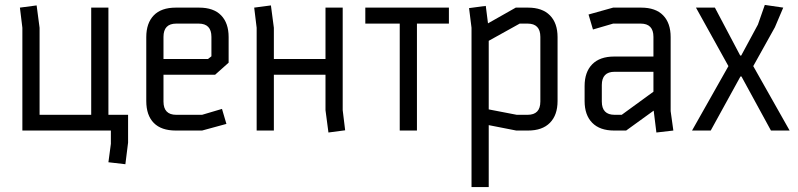

<svg xmlns="http://www.w3.org/2000/svg" viewBox="-20 -531 3248 781"><path d="M141 -64H351V-500H421V-64H501V49L490 137L421 129L431 54V0H71V-418L61 -500L129 -509L141 -418Z M695 0Q636 0 605.5 -31Q575 -62 575 -120V-380Q575 -437 605.5 -468.5Q636 -500 695 -500H790Q849 -500 879.5 -468.5Q910 -437 910 -380V-276L855 -227H645V-118Q645 -64 697 -64H802L883 -88L901 -27L802 0ZM645 -381V-291H826L840 -302V-381Q840 -435 788 -435H697Q645 -435 645 -381Z M1094 -291H1304V-500H1374V-83L1384 -1L1316 8L1304 -83V-227H1094V0H1024V-418L1014 -500L1082 -509L1094 -418Z M1466 -500H1806V-435H1676V0H1606V-435H1466Z M1898 -418 1888 -498 1956 -507 1965 -436 2078 -500H2128Q2186 -500 2217 -468.5Q2248 -437 2248 -380V-120Q2248 -63 2217 -31.5Q2186 0 2128 0H2080L1968 -22V230H1898ZM2094 -435 1968 -365V-86L2082 -64H2126Q2178 -64 2178 -118V-381Q2178 -435 2126 -435Z M2374 -472 2474 -500H2588Q2647 -500 2677.5 -468.5Q2708 -437 2708 -380V-79L2719 0L2650 8L2639 -81L2527 0H2478Q2420 0 2389 -31.5Q2358 -63 2358 -120V-181Q2358 -238 2389 -269.5Q2420 -301 2478 -301H2638V-381Q2638 -435 2586 -435H2474L2392 -411ZM2480 -64H2509L2638 -158V-239H2480Q2428 -239 2428 -185V-118Q2428 -64 2480 -64Z M2995 -305 3063 -431 3091 -511 3166 -500 3132 -420 3044 -262 3192 0H3116L2996 -220H2992L2871 0H2795L2943 -262L2811 -500H2888L2991 -305Z"/></svg>

Font: Strong
Style: Regular
Weight: 400
Designer: Roman Shchyukin (Gaslight Type Foundry)
Foundry: Cyreal (www.cyreal.org)
Version: Version 1.001